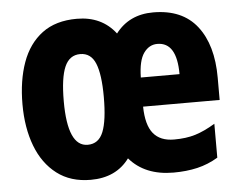

<svg xmlns="http://www.w3.org/2000/svg" viewBox="-45 -614 846 677"><g transform="rotate(-5 378.0 -275.0)"><path d="M520 -559Q623 -559 675 -492.5Q727 -426 727 -310V-231H456Q457 -166 481.5 -136Q506 -106 555 -106Q598 -106 630.5 -116Q663 -126 701 -149V-29Q666 -8 627.5 1Q589 10 543 10Q442 10 387 -54Q340 10 250 10Q179 10 130.5 -27Q82 -64 57.5 -128.5Q33 -193 33 -276Q33 -360 56 -424Q79 -488 127 -524Q175 -560 250 -560Q338 -560 387 -496Q435 -559 520 -559ZM525 -447Q496 -447 477 -420.5Q458 -394 457 -334H594Q594 -447 525 -447ZM251 -435Q213 -435 196 -396Q179 -357 179 -274Q179 -114 250 -114Q289 -114 305 -154Q321 -194 321 -277Q321 -357 305 -396Q289 -435 251 -435Z"/></g></svg>

Font: Noto Sans Gurmukhi ExtraCondensed ExtraBold
Style: Regular
Weight: 800
Width: 2
Designer: Jelle Bosma - Monotype Design Team
Foundry: Monotype Imaging Inc.
Version: Version 2.004; ttfautohint (v1.8.4.7-5d5b)